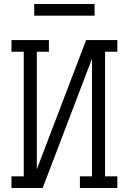

<svg xmlns="http://www.w3.org/2000/svg" viewBox="-20 -934 640 954"><path d="M37 0V-58H98V-677H37V-735H223V-677H163V-93L408 -735H563V-677H502V-58H563V0H377V-58H437V-642L192 0ZM150 -856V-914H450V-856Z"/></svg>

Font: Iosevka Curly Slab LtEx
Style: Regular
Weight: 300
Width: 7
Monospace: yes
Designer: Belleve Invis
Foundry: Belleve Invis
Version: Version 11.1.0; ttfautohint (v1.8.3)